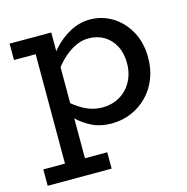

<svg xmlns="http://www.w3.org/2000/svg" viewBox="-104 -582 876 899"><g transform="rotate(-15 334.0 -132.5)"><path d="M383.2 14Q330.4 14 290.6 -5.5Q250.8 -25 220.6 -53.8Q190.4 -82.5 166.7 -109.5V-181.5Q190.4 -153.5 220.9 -127.6Q251.3 -101.6 286.7 -85.7Q322.1 -69.8 361.2 -69.8Q397.3 -69.8 427.2 -82.4Q457.1 -95 479 -117.8Q501 -140.6 513.1 -171.9Q525.3 -203.2 525.3 -240.6Q525.3 -289 506.6 -324.8Q487.9 -360.6 454.8 -380.1Q421.6 -399.7 379.4 -399.2Q339.9 -399.2 300.8 -376.2Q261.7 -353.3 228.3 -313.5Q194.8 -273.8 170.1 -222.2V-298.3Q193.6 -352 231.1 -393.7Q268.6 -435.4 314.7 -459.2Q360.8 -483 409.1 -483Q468 -483 517.7 -452.6Q567.4 -422.2 597.5 -367.5Q627.5 -312.9 627.5 -240Q627.5 -184.3 608.8 -137.6Q590.1 -91 556.5 -57.3Q523 -23.5 478.8 -4.8Q434.6 14 383.2 14ZM17.8 218V138.6H327.8V218ZM122.9 196.7V-471H219.7V196.7ZM17.8 -391.6V-471H215.8V-391.6Z"/></g></svg>

Font: BioRhyme ExtraBold
Style: Regular
Weight: 800
Designer: Aoife Mooney
Foundry: Aoife Mooney Type
Version: Version 1.600;gftools[0.9.33]